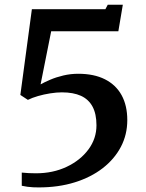

<svg xmlns="http://www.w3.org/2000/svg" viewBox="-20 -782 622 816"><path d="M72.5 -48.5Q87 -47 103 -46.2Q119 -45.5 133 -45.5Q205 -45.5 263.2 -73Q321.5 -100.5 355.8 -146.8Q390 -193 390 -249.5Q390 -298 373.2 -329Q356.5 -360 324 -374.8Q291.5 -389.5 243 -389.5Q220 -389.5 193.2 -385.2Q166.5 -381 141.5 -373.8Q116.5 -366.5 98.5 -357.5L66.5 -378.5L115.5 -743H428L438 -762H502L483 -649H197.5L152.5 -423.5Q168.5 -432.5 193.5 -443.2Q218.5 -454 249.2 -461.2Q280 -468.5 312.5 -468.5Q379.5 -468.5 426 -445Q472.5 -421.5 496.8 -377.5Q521 -333.5 521 -271.5Q521 -210 493.8 -158Q466.5 -106 416.5 -67.2Q366.5 -28.5 297.5 -7Q228.5 14.5 144.5 14.5Q133.5 14.5 121.2 14Q109 13.5 96.8 11.8Q84.5 10 72.5 7.5Z"/></svg>

Font: Merriweather 24pt SemiBold
Style: Regular
Weight: 600
Designer: Eben Sorkin
Foundry: Eben Sorkin
Version: Version 2.100